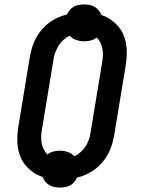

<svg xmlns="http://www.w3.org/2000/svg" viewBox="-20 -800 640 865"><path d="M250 45Q237 45 224.5 42.5Q212 40 201.5 33.5Q191 27 183.5 17.5Q176 8 172 -3Q149 -10 130.5 -23Q112 -36 97 -53Q82 -70 73 -91.5Q64 -113 60.5 -136Q57 -159 58 -183.5Q59 -208 63 -232L115 -547Q119 -568 125.5 -589Q132 -610 142.5 -629.5Q153 -649 168 -666.5Q183 -684 201 -697.5Q219 -711 240 -720.5Q261 -730 282 -735Q287 -746 295 -755.5Q303 -765 313.5 -770.5Q324 -776 336 -778Q348 -780 359 -780Q372 -780 384.5 -777.5Q397 -775 407.5 -768.5Q418 -762 425.5 -752.5Q433 -743 437 -732Q460 -725 478.5 -712Q497 -699 512 -682Q527 -665 536 -643.5Q545 -622 548.5 -599Q552 -576 551 -551.5Q550 -527 546 -503L494 -188Q490 -167 483.5 -146Q477 -125 466.5 -105.5Q456 -86 441 -68.5Q426 -51 408 -37.5Q390 -24 369.5 -14.5Q349 -5 327 0Q322 11 314 20.5Q306 30 295.5 35.5Q285 41 273 43Q261 45 250 45ZM315 -96Q330 -103 343.5 -115Q357 -127 366 -141.5Q375 -156 380.5 -171.5Q386 -187 388 -203L440 -518Q443 -534 443.5 -549.5Q444 -565 441.5 -579.5Q439 -594 432.5 -607.5Q426 -621 415 -631Q404 -621 388.5 -617.5Q373 -614 359 -614Q340 -614 323 -620Q306 -626 294 -639Q279 -632 265.5 -620Q252 -608 243.5 -593.5Q235 -579 229 -563.5Q223 -548 221 -532L169 -217Q166 -201 165.5 -185.5Q165 -170 167.5 -155.5Q170 -141 177 -127.5Q184 -114 194 -104Q206 -114 221 -117.5Q236 -121 250 -121Q269 -121 286 -115Q303 -109 315 -96Z"/></svg>

Font: Iosevka Etoile Semibold
Style: Italic
Weight: 600
Italic angle: -9°
Designer: Belleve Invis
Foundry: Belleve Invis
Version: Version 22.1.2; ttfautohint (v1.8.4)